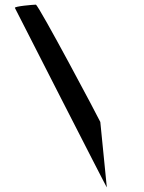

<svg xmlns="http://www.w3.org/2000/svg" viewBox="-20 -759 619 825"><path d="M44 -725C44 -725 441 54 439 46L411 -235C409 -242 145 -739 134 -739C123 -739 41 -732 44 -725Z"/></svg>

Font: Ampere
Style: SCSuExt
Weight: 400
Version: Version 1